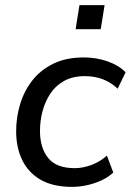

<svg xmlns="http://www.w3.org/2000/svg" viewBox="-20 -720 510 749"><path d="M261 9Q187 9 139 -18.5Q91 -46 67 -95Q43 -144 43 -208Q43 -262 58.5 -313.5Q74 -365 106 -406Q138 -447 188 -471.5Q238 -496 307 -496Q356 -496 400 -480.5Q444 -465 470 -438L439 -374Q414 -398 382 -410.5Q350 -423 311 -423Q264 -423 230.5 -404.5Q197 -386 176.5 -355Q156 -324 146 -286.5Q136 -249 136 -209Q136 -143 168 -103.5Q200 -64 272 -64Q302 -64 335.5 -76Q369 -88 397 -113L422 -47Q403 -29 376 -16.5Q349 -4 319.5 2.5Q290 9 261 9ZM275 -606 290 -700H388L373 -606Z"/></svg>

Font: Nunito Sans 12pt Medium
Style: Italic
Weight: 500
Italic angle: -9°
Designer: Vernon Adams
Foundry: Vernon Adams
Version: Version 3.101;gftools[0.9.27]